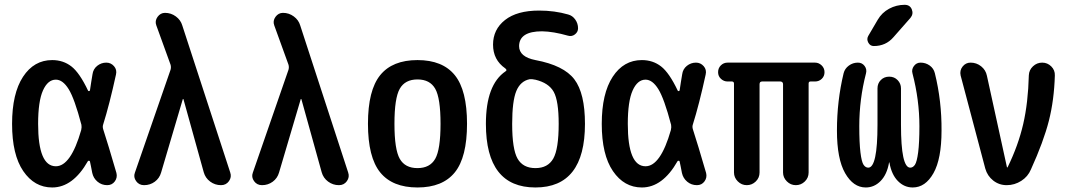

<svg xmlns="http://www.w3.org/2000/svg" viewBox="-20 -785 4540 814"><path d="M216.8 -447.3Q182.6 -447.3 162.1 -401.4Q141.6 -355.5 141.6 -259.8Q141.6 -80.1 216.8 -80.1Q280.3 -80.1 324.2 -233.4Q327.1 -246.1 325.2 -255.9Q295.9 -367.2 271 -407.2Q246.1 -447.3 216.8 -447.3ZM201.2 9.8Q126 9.8 78.6 -59.6Q31.2 -128.9 31.2 -259.8Q31.2 -388.7 77.6 -459.5Q124 -530.3 201.2 -530.3Q248 -530.3 282.7 -503.4Q317.4 -476.6 353.5 -400.4Q357.4 -396.5 361.3 -401.4Q363.3 -413.1 366.7 -437Q370.1 -460.9 372.1 -469.7Q375 -492.2 392.1 -505.9Q409.2 -519.5 430.7 -519.5Q450.2 -519.5 463.4 -504.4Q476.6 -489.3 471.7 -468.8Q444.3 -342.8 417 -255.9Q414.1 -247.1 418 -235.4Q437.5 -175.8 473.6 -51.8Q478.5 -32.2 466.8 -16.1Q455.1 0 434.6 0Q411.1 0 393.6 -14.6Q376 -29.3 371.1 -51.8Q369.1 -61.5 365.7 -79.6Q362.3 -97.7 361.3 -100.6Q360.4 -103.5 356.9 -103.5Q353.5 -103.5 352.5 -101.6Q289.1 9.8 201.2 9.8Z M590.8 0Q569.3 0 557.1 -17.1Q544.9 -34.2 551.8 -52.7L703.1 -489.3Q706.1 -500 703.1 -510.7L642.6 -677.7Q635.7 -696.3 647.9 -713.4Q660.2 -730.5 679.7 -730.5Q705.1 -730.5 725.6 -715.3Q746.1 -700.2 752.9 -676.8L956.1 -53.7Q962.9 -34.2 950.7 -17.1Q938.5 0 917 0Q891.6 0 871.1 -15.1Q850.6 -30.3 843.8 -54.7L757.8 -364.3Q757.8 -365.2 755.9 -365.2Q754.9 -365.2 754.9 -364.3L663.1 -53.7Q656.2 -29.3 636.2 -14.6Q616.2 0 590.8 0Z M1090.8 0Q1069.3 0 1057.1 -17.1Q1044.9 -34.2 1051.8 -52.7L1203.1 -489.3Q1206.1 -500 1203.1 -510.7L1142.6 -677.7Q1135.7 -696.3 1147.9 -713.4Q1160.2 -730.5 1179.7 -730.5Q1205.1 -730.5 1225.6 -715.3Q1246.1 -700.2 1252.9 -676.8L1456.1 -53.7Q1462.9 -34.2 1450.7 -17.1Q1438.5 0 1417 0Q1391.6 0 1371.1 -15.1Q1350.6 -30.3 1343.8 -54.7L1257.8 -364.3Q1257.8 -365.2 1255.9 -365.2Q1254.9 -365.2 1254.9 -364.3L1163.1 -53.7Q1156.2 -29.3 1136.2 -14.6Q1116.2 0 1090.8 0Z M1825.2 -408.7Q1802.7 -448.2 1750 -448.2Q1697.3 -448.2 1674.8 -408.7Q1652.3 -369.1 1652.3 -260.3Q1652.3 -151.4 1674.8 -111.8Q1697.3 -72.3 1750 -72.3Q1802.7 -72.3 1825.2 -111.8Q1847.7 -151.4 1847.7 -260.3Q1847.7 -369.1 1825.2 -408.7ZM1908.2 -54.2Q1856.4 9.8 1750 9.8Q1643.6 9.8 1591.8 -54.2Q1540 -118.2 1540 -260.3Q1540 -402.3 1591.8 -466.3Q1643.6 -530.3 1750 -530.3Q1856.4 -530.3 1908.2 -466.3Q1960 -402.3 1960 -260.3Q1960 -118.2 1908.2 -54.2Z M2225.6 -449.2Q2186.5 -441.4 2168.9 -398.9Q2151.4 -356.4 2151.4 -259.8Q2151.4 -152.3 2174.3 -112.3Q2197.3 -72.3 2250 -72.3Q2302.7 -72.3 2325.7 -112.8Q2348.6 -153.3 2348.6 -259.8Q2348.6 -357.4 2327.6 -395.5Q2306.6 -433.6 2249 -447.3H2248Q2235.4 -450.2 2225.6 -449.2ZM2040 -259.8Q2040 -425.8 2123 -482.4Q2131.8 -487.3 2122.1 -495.1Q2070.3 -531.2 2070.3 -595.7Q2070.3 -660.2 2121.1 -700.2Q2171.9 -740.2 2265.6 -740.2Q2331.1 -740.2 2388.7 -723.6Q2407.2 -718.8 2418.9 -702.1Q2430.7 -685.5 2430.7 -665Q2430.7 -649.4 2417.5 -639.2Q2404.3 -628.9 2387.7 -633.8Q2326.2 -651.4 2278.3 -652.3Q2181.6 -652.3 2180.7 -589.8Q2180.7 -543.9 2250 -530.3Q2370.1 -507.8 2415 -448.7Q2460 -389.6 2460 -259.8Q2460 9.8 2250 9.8Q2040 9.8 2040 -259.8Z M2716.8 -447.3Q2682.6 -447.3 2662.1 -401.4Q2641.6 -355.5 2641.6 -259.8Q2641.6 -80.1 2716.8 -80.1Q2780.3 -80.1 2824.2 -233.4Q2827.1 -246.1 2825.2 -255.9Q2795.9 -367.2 2771 -407.2Q2746.1 -447.3 2716.8 -447.3ZM2701.2 9.8Q2626 9.8 2578.6 -59.6Q2531.2 -128.9 2531.2 -259.8Q2531.2 -388.7 2577.6 -459.5Q2624 -530.3 2701.2 -530.3Q2748 -530.3 2782.7 -503.4Q2817.4 -476.6 2853.5 -400.4Q2857.4 -396.5 2861.3 -401.4Q2863.3 -413.1 2866.7 -437Q2870.1 -460.9 2872.1 -469.7Q2875 -492.2 2892.1 -505.9Q2909.2 -519.5 2930.7 -519.5Q2950.2 -519.5 2963.4 -504.4Q2976.6 -489.3 2971.7 -468.8Q2944.3 -342.8 2917 -255.9Q2914.1 -247.1 2918 -235.4Q2937.5 -175.8 2973.6 -51.8Q2978.5 -32.2 2966.8 -16.1Q2955.1 0 2934.6 0Q2911.1 0 2893.6 -14.6Q2876 -29.3 2871.1 -51.8Q2869.1 -61.5 2865.7 -79.6Q2862.3 -97.7 2861.3 -100.6Q2860.4 -103.5 2856.9 -103.5Q2853.5 -103.5 2852.5 -101.6Q2789.1 9.8 2701.2 9.8Z M3064.5 -439.5Q3048.8 -439.5 3036.6 -450.7Q3024.4 -461.9 3024.4 -479Q3024.4 -496.1 3036.1 -507.8Q3047.9 -519.5 3064.5 -519.5H3435.5Q3451.2 -519.5 3463.4 -507.8Q3475.6 -496.1 3475.6 -479Q3475.6 -461.9 3463.9 -450.7Q3452.1 -439.5 3435.5 -439.5H3416Q3408.2 -439.5 3408.2 -430.7V-53.7Q3408.2 -31.2 3392.1 -15.6Q3376 0 3354 0Q3332 0 3315.9 -16.1Q3299.8 -32.2 3299.8 -53.7V-427.7Q3299.8 -438.5 3289.1 -439.5H3210.9Q3200.2 -439.5 3200.2 -427.7V-53.7Q3200.2 -31.2 3184.1 -15.6Q3168 0 3146 0Q3124 0 3107.9 -16.1Q3091.8 -32.2 3091.8 -53.7V-430.7Q3091.8 -438.5 3084 -439.5Z M3650.4 9.8Q3597.7 9.8 3563 -50.8Q3528.3 -111.3 3528.3 -231.4Q3528.3 -357.4 3556.6 -474.6Q3561.5 -494.1 3578.6 -506.8Q3595.7 -519.5 3617.2 -519.5Q3634.8 -519.5 3645.5 -505.4Q3656.2 -491.2 3651.4 -473.6Q3623 -364.3 3623 -250Q3623 -179.7 3627.9 -139.2Q3632.8 -98.6 3641.1 -86.4Q3649.4 -74.2 3661.1 -74.2Q3700.2 -74.2 3700.2 -255.9V-410.2Q3700.2 -431.6 3714.4 -445.8Q3728.5 -460 3750 -460Q3771.5 -460 3785.6 -445.3Q3799.8 -430.7 3799.8 -410.2V-255.9Q3799.8 -74.2 3838.9 -74.2Q3850.6 -74.2 3858.9 -86.4Q3867.2 -98.6 3872.6 -139.2Q3877.9 -179.7 3877.9 -250Q3877.9 -361.3 3848.6 -473.6Q3843.8 -490.2 3854.5 -504.9Q3865.2 -519.5 3882.8 -519.5Q3904.3 -519.5 3921.4 -507.3Q3938.5 -495.1 3943.4 -474.6Q3972.7 -356.4 3971.7 -231.4Q3971.7 -111.3 3937.5 -50.8Q3903.3 9.8 3849.6 9.8Q3813.5 9.8 3786.6 -17.6Q3759.8 -44.9 3751 -94.7Q3751 -96.7 3750 -96.7Q3749 -96.7 3749 -94.7Q3740.2 -44.9 3713.4 -17.6Q3686.5 9.8 3650.4 9.8ZM3701.2 -701.2Q3718.8 -731.4 3749.5 -748Q3780.3 -764.6 3815.4 -764.6Q3837.9 -764.6 3845.7 -745.1Q3853.5 -725.6 3839.8 -709L3767.6 -627Q3735.4 -589.8 3684.6 -589.8Q3668.9 -589.8 3661.1 -604.5Q3653.3 -619.1 3661.1 -632.8Z M4157.2 -70.3 4052.7 -464.8Q4047.9 -486.3 4061 -502.9Q4074.2 -519.5 4094.7 -519.5Q4120.1 -519.5 4139.6 -503.9Q4159.2 -488.3 4164.1 -463.9L4249 -76.2Q4249 -75.2 4250 -75.2Q4252 -75.2 4252 -76.2Q4296.9 -168 4317.9 -258.8Q4338.9 -349.6 4341.8 -465.8Q4342.8 -488.3 4359.4 -503.9Q4376 -519.5 4398.4 -519.5Q4420.9 -519.5 4437 -503.4Q4453.1 -487.3 4452.1 -464.8Q4449.2 -361.3 4426.8 -272.9Q4404.3 -184.6 4350.6 -66.4Q4337.9 -36.1 4309.6 -18.1Q4281.2 0 4248 0Q4215.8 0 4190.9 -19.5Q4166 -39.1 4157.2 -70.3Z"/></svg>

Font: Rounded-X Mgen+ 1mn medium
Style: Regular
Weight: 500
Designer: [Source Han Sans]
Ryoko NISHIZUKA  (kana & ideographs); Paul D. Hunt (Latin, Greek & Cyrillic); Wenlong ZHANG  (bopomofo
Version: Version 1.059.20150602